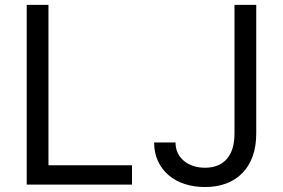

<svg xmlns="http://www.w3.org/2000/svg" viewBox="-20 -747 1145 777"><path d="M88.1 -727.3H176.1V-78.1H514.2V0H88.1ZM1017 -727.3V-207.4Q1017 -155.2 1002.5 -114.7Q987.9 -74.2 960.8 -46.5Q933.6 -18.8 895.4 -4.4Q857.2 9.9 809.7 9.9Q764.9 9.9 727.1 -2.5Q689.3 -14.9 661.9 -38.4Q634.6 -61.8 619.1 -95.2Q603.7 -128.6 603.7 -170.5H690.3Q690.3 -147.4 699.2 -128.4Q708.1 -109.4 724.1 -96.1Q740.1 -82.7 761.9 -75.5Q783.7 -68.2 809.7 -68.2Q866.8 -68.2 897.9 -103.7Q929 -139.2 929 -207.4V-727.3Z"/></svg>

Font: Fast_Sans-Dotted
Style: Regular
Weight: 400
Version: Version 3.018